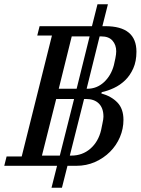

<svg xmlns="http://www.w3.org/2000/svg" viewBox="-36 -800 661 902"><path d="M232 -21H-16L-5 -65H66L208 -633H139L150 -677H396L422 -780H471L445 -677H459Q605 -677 605 -557Q605 -512 590 -478.5Q575 -445 551.5 -422.5Q528 -400 499 -386.5Q470 -373 442 -367L440 -361Q487 -348 515.5 -318.5Q544 -289 544 -237Q544 -195 527.5 -156Q511 -117 481 -87Q451 -57 410.5 -39Q370 -21 322 -21H281L255 82H206ZM292 -69H299Q351 -69 388.5 -101.5Q426 -134 439 -189Q441 -201 445.5 -221Q450 -241 450 -252Q450 -292 428.5 -313.5Q407 -335 368 -335H359ZM371 -383H374Q419 -383 452.5 -414Q486 -445 499 -494Q502 -506 506 -526Q510 -546 510 -559Q510 -589 492.5 -609Q475 -629 440 -629H432ZM161 -69H245L312 -335H228ZM240 -383H324L385 -629H301Z"/></svg>

Font: IBM Plex Serif Text
Style: Italic
Weight: 450
Italic angle: -14°
Designer: Mike Abbink, Paul van der Laan, Pieter van Rosmalen
Foundry: Bold Monday
Version: Version 3.001